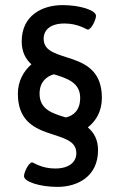

<svg xmlns="http://www.w3.org/2000/svg" viewBox="-20 -726 469 752"><path d="M225 -706C146 -706 65 -666 65 -564C65 -522 81 -494 103 -474C73 -448 50 -409 50 -359C50 -160 279 -230 279 -126C279 -93 253 -66 196 -66C142 -66 111 -90 106 -90C93 -90 74 -52 74 -36C74 -14 137 6 205 6C283 6 364 -34 364 -138C364 -179 348 -207 324 -227C357 -253 379 -291 379 -343C379 -541 151 -470 151 -574C151 -608 176 -634 233 -634C287 -634 319 -610 324 -610C337 -610 356 -648 356 -664C356 -686 293 -706 225 -706ZM191 -435C244 -419 294 -402 294 -343C294 -294 268 -273 238 -266C184 -282 135 -298 135 -359C135 -406 163 -427 191 -435Z"/></svg>

Font: Asap
Style: Regular
Weight: 400
Designer: Pablo Cosgaya
Foundry: Pablo Cosgaya
Version: Version 1.007;PS 001.007;hotconv 1.0.70;makeotf.lib2.5.58329